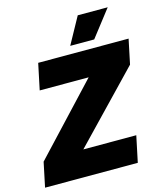

<svg xmlns="http://www.w3.org/2000/svg" viewBox="-160 -1015 955 1114"><g transform="rotate(-15 317.0 -458.5)"><path d="M-29 0 2 -148 381 -553H87L120 -710H663L632 -562L243 -157H561L528 0ZM325 -757 413 -917H593L469 -757Z"/></g></svg>

Font: Geist Black
Style: Italic
Weight: 900
Italic angle: -12°
Designer: Basement.studio, Andrés Briganti, Mateo Zaragoza
Foundry: Basement.studio, Vercel, Andrés Briganti, Guido Ferreyra, Mateo Zaragoza
Version: Version 1.500; ttfautohint (v1.8.4.7-5d5b)